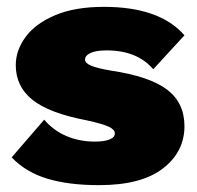

<svg xmlns="http://www.w3.org/2000/svg" viewBox="-20 -530 575 560"><path d="M14 -71 109 -181Q135 -150 173 -133.5Q211 -117 257 -117Q283 -117 299 -123Q315 -129 315 -141Q315 -152 297 -160.5Q279 -169 233 -179Q123 -200 74.5 -239Q26 -278 26 -340Q26 -383 54.5 -422Q83 -461 140.5 -485.5Q198 -510 283 -510Q446 -510 518 -427L427 -328Q380 -383 291 -383Q260 -383 244 -375.5Q228 -368 228 -356Q228 -346 245.5 -338.5Q263 -331 304 -324Q417 -307 467.5 -268.5Q518 -230 518 -162Q518 -87 455 -38.5Q392 10 269 10Q180 10 117.5 -9Q55 -28 14 -71Z"/></svg>

Font: Work Sans ExtraBold
Style: Regular
Weight: 800
Designer: Wei Huang
Foundry: Wei Huang
Version: Version 1.500